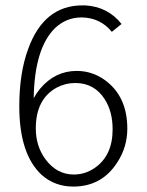

<svg xmlns="http://www.w3.org/2000/svg" viewBox="-20 -687 549 715"><path d="M454.1 -208Q454.1 -327.1 372.1 -387.7Q324.2 -422.9 265.6 -422.9Q185.5 -422.9 129.9 -357.4Q116.2 -340.8 105.5 -321.3Q108.4 -506.8 184.6 -582Q226.6 -622.1 284.2 -622.1Q353.5 -621.1 396.5 -568.4L432.6 -597.7Q381.8 -662.1 296.9 -667Q292 -667 287.1 -667Q143.6 -667 85 -504.9Q51.8 -415 51.8 -291Q51.8 -112.3 135.7 -35.2Q184.6 7.8 252.9 7.8Q358.4 7.8 416 -81.1Q454.1 -138.7 454.1 -208ZM113.3 -209Q113.3 -317.4 190.4 -360.4Q223.6 -377.9 260.7 -377.9Q331.1 -377.9 370.1 -317.4Q399.4 -271.5 399.4 -205.1Q399.4 -106.4 331.1 -60.5Q295.9 -37.1 254.9 -37.1Q191.4 -37.1 149.4 -93.8Q113.3 -142.6 113.3 -209Z"/></svg>

Font: Yaldevi Colombo Light
Style: Regular
Weight: 300
Designer: Sol Matas, Denzil Rajitha, Kosala Senevirathne and Pathum Egodawatta
Foundry: Mooniak
Version: Version 1.020 ; ttfautohint (v1.6)